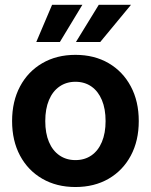

<svg xmlns="http://www.w3.org/2000/svg" viewBox="-20 -751 615 783"><path d="M287.6 11.7Q210.9 11.7 152.6 -22Q94.2 -55.7 61.8 -116.2Q29.3 -176.8 29.3 -257.3Q29.3 -337.9 61.8 -398.7Q94.2 -459.5 152.6 -493.4Q210.9 -527.3 287.6 -527.3Q364.7 -527.3 422.9 -493.4Q481 -459.5 513.4 -398.7Q545.9 -337.9 545.9 -257.3Q545.9 -176.8 513.4 -116.2Q481 -55.7 422.9 -22Q364.7 11.7 287.6 11.7ZM287.6 -98.1Q325.2 -98.1 352.8 -117.2Q380.4 -136.2 395.5 -172.1Q410.6 -208 410.6 -257.3Q410.6 -307.1 395.5 -343Q380.4 -378.9 352.8 -398.2Q325.2 -417.5 287.6 -417.5Q250.5 -417.5 222.7 -398.2Q194.8 -378.9 179.7 -343Q164.6 -307.1 164.6 -257.3Q164.6 -207.5 179.7 -171.9Q194.8 -136.2 222.7 -117.2Q250.5 -98.1 287.6 -98.1ZM224.1 -579.6H127.9L192.4 -731.4H315.9ZM388.7 -579.6H289.6L382.8 -731.4H514.2Z"/></svg>

Font: Inter Cardless Display
Style: Bold
Weight: 700
Designer: Rasmus Andersson
Foundry: rsms
Version: Version 4.001;git-9221beed3